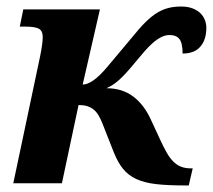

<svg xmlns="http://www.w3.org/2000/svg" viewBox="-20 -565 656 592"><path d="M288.1 -536.1 234.9 -304.2Q248.5 -304.2 266.8 -316.4Q285.2 -328.6 310.1 -357.9L358.9 -416Q385.7 -448.7 406.5 -472.9Q427.2 -497.1 447 -513.2Q466.8 -529.3 488.3 -537.1Q509.8 -544.9 538.1 -544.9Q558.6 -544.9 573.2 -539.3Q587.9 -533.7 597.4 -524.7Q606.9 -515.6 611.6 -503.7Q616.2 -491.7 616.2 -479Q616.2 -442.9 597.9 -421.4Q579.6 -399.9 543 -399.9Q543 -431.6 533.4 -444.3Q523.9 -457 502.9 -457Q489.7 -457 476.8 -450.4Q463.9 -443.8 450.9 -432.4Q438 -420.9 424.8 -405.8Q411.6 -390.6 397.9 -374Q382.8 -355.5 370.8 -342.3Q358.9 -329.1 348.4 -319.6Q337.9 -310.1 328.1 -303.7Q318.4 -297.4 308.1 -293Q356.9 -293 390.9 -267.3Q424.8 -241.7 445.8 -194.8L474.1 -133.8Q484.4 -111.3 493.7 -95Q502.9 -78.6 513.7 -67.6Q524.4 -56.6 537.6 -51.3Q550.8 -45.9 567.9 -45.9H574.2L562 6.8H548.8Q497.1 6.8 461.2 2.7Q425.3 -1.5 400.4 -12.9Q375.5 -24.4 359.1 -44.7Q342.8 -64.9 330.1 -97.2L295.9 -184.1Q290 -199.2 283.4 -210Q276.9 -220.7 268.3 -227.5Q259.8 -234.4 248.5 -237.8Q237.3 -241.2 222.2 -241.2L170.9 0H21L103 -388.2Q107.4 -408.7 109.6 -425.3Q111.8 -441.9 111.8 -450.2Q111.8 -470.2 99.6 -476.6Q87.4 -482.9 59.1 -482.9H41L51.8 -536.1Z"/></svg>

Font: Droid Serif
Style: Bold Italic
Weight: 700
Italic angle: -12°
Designer: Monotype Design team
Foundry: Monotype Imaging Inc.
Version: Version 1.03